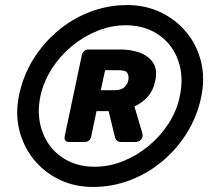

<svg xmlns="http://www.w3.org/2000/svg" viewBox="-20 -730 849 760"><path d="M348 10Q275 10 215 -19Q155 -48 114 -98.5Q73 -149 56.5 -215Q40 -281 56 -356Q72 -431 111.5 -495Q151 -559 208.5 -607.5Q266 -656 336.5 -683Q407 -710 484 -710Q556 -710 616.5 -681Q677 -652 718.5 -601.5Q760 -551 776 -485Q792 -419 776 -344Q760 -269 720.5 -205Q681 -141 623.5 -92.5Q566 -44 495.5 -17Q425 10 348 10ZM355 -70Q412 -70 467 -92Q522 -114 568.5 -152.5Q615 -191 647.5 -241.5Q680 -292 692 -350Q704 -408 694 -458.5Q684 -509 655 -547.5Q626 -586 580.5 -608Q535 -630 477 -630Q421 -630 366 -608Q311 -586 264.5 -547.5Q218 -509 185.5 -458.5Q153 -408 140 -350Q128 -292 138.5 -241.5Q149 -191 178 -152.5Q207 -114 252 -92Q297 -70 355 -70ZM253 -168Q243 -168 238.5 -174Q234 -180 236 -190L304 -512Q309 -534 331 -534H460Q496 -534 530.5 -522.5Q565 -511 584.5 -484Q604 -457 595 -412Q587 -372 564 -346.5Q541 -321 512 -309L543 -204Q544 -201 544.5 -198Q545 -195 544 -190Q543 -182 535.5 -175Q528 -168 517 -168H460Q450 -168 444 -172.5Q438 -177 435 -187L410 -290H362L341 -190Q336 -168 314 -168ZM379 -373H435Q460 -373 472.5 -385Q485 -397 488 -412Q491 -429 484.5 -440.5Q478 -452 452 -452H396Z"/></svg>

Font: Rubik Light
Style: Bold Italic
Weight: 700
Italic angle: -12°
Version: Version 2.104